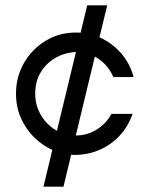

<svg xmlns="http://www.w3.org/2000/svg" viewBox="-20 -700 561 720"><path d="M259 -119Q219 -119 180 -136Q141 -153 109.5 -183.5Q78 -214 59 -256Q40 -298 40 -349Q40 -412 70 -464Q100 -516 151 -547Q202 -578 265 -578Q314 -578 357.5 -558Q401 -538 434 -500.5Q467 -463 481 -411H405Q387 -454 349 -479.5Q311 -505 272 -505Q229 -505 192.5 -485.5Q156 -466 134 -431Q112 -396 112 -349Q112 -307 132 -271Q152 -235 187 -213.5Q222 -192 265 -192Q307 -192 342.5 -214Q378 -236 398 -273H477Q460 -224 427 -189.5Q394 -155 351 -137Q308 -119 259 -119ZM143 0 307 -680H382L218 0Z"/></svg>

Font: Teachers
Style: Regular
Weight: 400
Designer: Alfredo Marco Pradil, Chank Diesel
Version: Version 1.001